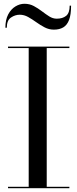

<svg xmlns="http://www.w3.org/2000/svg" viewBox="-20 -997 410 1017"><path d="M22.5 0V-7.5H132V-742.5H22.5V-750H347.5V-742.5H227.5V-7.5H347.5V0ZM265.5 -840Q239.5 -840 216.5 -852Q193.5 -864 172 -879.5Q150.5 -895 129 -907Q107.5 -919 84.5 -919Q60 -919 38 -904Q16 -889 16 -850H8.5Q8.5 -892.5 23.5 -920.8Q38.5 -949 61.8 -963Q85 -977 109.5 -977Q137 -977 159.2 -965Q181.5 -953 201.8 -937.5Q222 -922 241 -910Q260 -898 280.5 -898Q311.5 -898 330.2 -913Q349 -928 349 -967H356.5Q356.5 -919.5 346 -891.8Q335.5 -864 315.2 -852Q295 -840 265.5 -840Z"/></svg>

Font: Bodoni Moda 28pt
Style: Regular
Weight: 400
Designer: Owen Earl
Foundry: indestructible type
Version: Version 2.005